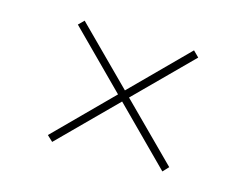

<svg xmlns="http://www.w3.org/2000/svg" viewBox="-59 -489 668 520"><g transform="rotate(15 275.0 -229.0)"><path d="M430 -59 106 -384 121 -399 445 -75ZM121 -59 105 -74 428 -398 444 -382Z"/></g></svg>

Font: Ysabeau Infant Thin
Style: Italic
Weight: 250
Italic angle: -12°
Designer: Christian Thalmann (Catharsis Fonts)
Version: Version 2.001;gftools[0.9.30]; featfreeze: ss01,ss02,lnum